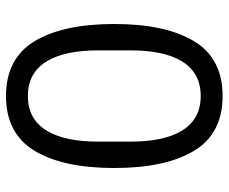

<svg xmlns="http://www.w3.org/2000/svg" viewBox="-81 -669 762 640"><g transform="rotate(-90 300.0 -349.0)"><path d="M300 12Q175 12 117.5 -83Q60 -178 60 -349Q60 -520 117.5 -615Q175 -710 300 -710Q425 -710 482.5 -615Q540 -520 540 -349Q540 -178 482.5 -83Q425 12 300 12ZM300 -61Q341 -61 370 -78Q399 -95 417 -126Q435 -157 443.5 -199Q452 -241 452 -292V-406Q452 -457 443.5 -499Q435 -541 417 -572Q399 -603 370 -620Q341 -637 300 -637Q259 -637 230 -620Q201 -603 183 -572Q165 -541 156.5 -499Q148 -457 148 -406V-292Q148 -241 156.5 -199Q165 -157 183 -126Q201 -95 230 -78Q259 -61 300 -61Z"/></g></svg>

Font: IBMPlexSans
Style: Regular
Weight: 400
Designer: Mike Abbink, Paul van der Laan, Pieter van Rosmalen
Foundry: Bold Monday
Version: Version 3.1